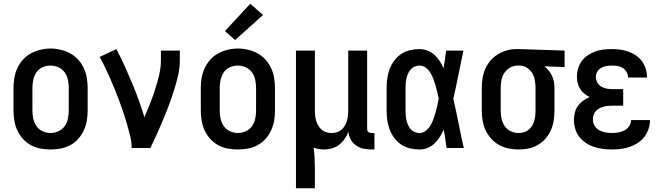

<svg xmlns="http://www.w3.org/2000/svg" viewBox="-20 -790 3540 1025"><path d="M250 8Q223 8 196 3Q169 -2 145 -15Q121 -28 102.5 -48.5Q84 -69 72.5 -94Q61 -119 56.5 -146Q52 -173 52 -200V-320Q52 -347 56.5 -374Q61 -401 72.5 -426Q84 -451 102.5 -471.5Q121 -492 145 -505Q169 -518 196 -524.5Q223 -531 250 -531Q277 -531 304 -524.5Q331 -518 355 -505Q379 -492 397.5 -471.5Q416 -451 427.5 -426Q439 -401 443.5 -374Q448 -347 448 -320V-200Q448 -173 443.5 -146Q439 -119 427.5 -94Q416 -69 397.5 -48.5Q379 -28 355 -15Q331 -2 304 3Q277 8 250 8ZM250 -80Q272 -80 292.5 -89.5Q313 -99 325.5 -117Q338 -135 342.5 -156.5Q347 -178 347 -200V-320Q347 -342 342.5 -364Q338 -386 325 -404Q312 -422 291.5 -431Q271 -440 249 -440Q227 -440 206.5 -430.5Q186 -421 174 -403Q162 -385 157.5 -363.5Q153 -342 153 -320V-200Q153 -178 157.5 -156.5Q162 -135 174.5 -117Q187 -99 207.5 -89.5Q228 -80 250 -80Z M683 0Q683 -32 675 -64Q667 -96 658 -127Q649 -158 639 -188.5Q629 -219 617.5 -249.5Q606 -280 594 -310Q582 -340 569 -369.5Q556 -399 542 -428.5Q528 -458 512 -486L601 -528Q624 -485 644.5 -440Q665 -395 684 -349.5Q703 -304 720 -257.5Q737 -211 751 -164Q767 -201 781.5 -238Q796 -275 808 -312.5Q820 -350 829.5 -389Q839 -428 839 -468V-520H940V-468Q940 -427 930.5 -386Q921 -345 908.5 -306Q896 -267 881.5 -228Q867 -189 851 -151Q835 -113 818 -75Q801 -37 783 0Z M1250 8Q1223 8 1196 3Q1169 -2 1145 -15Q1121 -28 1102.5 -48.5Q1084 -69 1072.5 -94Q1061 -119 1056.5 -146Q1052 -173 1052 -200V-320Q1052 -347 1056.5 -374Q1061 -401 1072.5 -426Q1084 -451 1102.5 -471.5Q1121 -492 1145 -505Q1169 -518 1196 -524.5Q1223 -531 1250 -531Q1277 -531 1304 -524.5Q1331 -518 1355 -505Q1379 -492 1397.5 -471.5Q1416 -451 1427.5 -426Q1439 -401 1443.5 -374Q1448 -347 1448 -320V-200Q1448 -173 1443.5 -146Q1439 -119 1427.5 -94Q1416 -69 1397.5 -48.5Q1379 -28 1355 -15Q1331 -2 1304 3Q1277 8 1250 8ZM1250 -80Q1272 -80 1292.5 -89.5Q1313 -99 1325.5 -117Q1338 -135 1342.5 -156.5Q1347 -178 1347 -200V-320Q1347 -342 1342.5 -364Q1338 -386 1325 -404Q1312 -422 1291.5 -431Q1271 -440 1249 -440Q1227 -440 1206.5 -430.5Q1186 -421 1174 -403Q1162 -385 1157.5 -363.5Q1153 -342 1153 -320V-200Q1153 -178 1157.5 -156.5Q1162 -135 1174.5 -117Q1187 -99 1207.5 -89.5Q1228 -80 1250 -80ZM1235 -576 1181 -624 1316 -770 1384 -710Z M1560 215V-520H1661V-200Q1661 -186 1662.5 -172Q1664 -158 1668 -144.5Q1672 -131 1679.5 -118.5Q1687 -106 1697.5 -97Q1708 -88 1722 -84Q1736 -80 1750 -80Q1764 -80 1778 -84Q1792 -88 1802.5 -97Q1813 -106 1820.5 -118.5Q1828 -131 1832 -144.5Q1836 -158 1837.5 -172Q1839 -186 1839 -200V-520H1940V-103Q1940 -98 1941 -93.5Q1942 -89 1945.5 -86Q1949 -83 1953.5 -81.5Q1958 -80 1963 -80H1979V8H1963Q1941 8 1920 3.5Q1899 -1 1881 -13.5Q1863 -26 1852.5 -45.5Q1842 -65 1840 -86Q1832 -66 1819.5 -48Q1807 -30 1790 -17Q1773 -4 1752 2Q1731 8 1709 8Q1695 8 1681 5.5Q1667 3 1654 -2Q1658 25 1659.5 52.5Q1661 80 1661 107V215Z M2220 8Q2194 8 2168.5 2Q2143 -4 2121.5 -18.5Q2100 -33 2084.5 -54Q2069 -75 2060 -99Q2051 -123 2047.5 -148.5Q2044 -174 2044 -200V-320Q2044 -346 2047.5 -371.5Q2051 -397 2060 -421Q2069 -445 2084.5 -466Q2100 -487 2121.5 -501.5Q2143 -516 2168.5 -522Q2194 -528 2220 -528Q2241 -528 2262 -520Q2283 -512 2299 -497.5Q2315 -483 2327 -464.5Q2339 -446 2348 -426Q2352 -450 2355.5 -473.5Q2359 -497 2362 -520H2454Q2440 -456 2427.5 -391.5Q2415 -327 2400 -263Q2415 -198 2428 -132Q2441 -66 2456 0H2364Q2361 -25 2357 -49.5Q2353 -74 2349 -98Q2340 -78 2328 -59Q2316 -40 2300 -24.5Q2284 -9 2263 -0.5Q2242 8 2220 8ZM2220 -80Q2238 -80 2253.5 -92.5Q2269 -105 2278.5 -121Q2288 -137 2294 -154.5Q2300 -172 2305.5 -190.5Q2311 -209 2315 -227Q2319 -245 2322 -264Q2319 -281 2314.5 -299Q2310 -317 2305 -334.5Q2300 -352 2293.5 -369Q2287 -386 2277.5 -401.5Q2268 -417 2253 -428.5Q2238 -440 2220 -440Q2206 -440 2194 -435Q2182 -430 2173 -420Q2164 -410 2158.5 -397.5Q2153 -385 2150 -372.5Q2147 -360 2146 -346.5Q2145 -333 2145 -320V-200Q2145 -187 2146 -173.5Q2147 -160 2150 -147.5Q2153 -135 2158.5 -122.5Q2164 -110 2173 -100Q2182 -90 2194 -85Q2206 -80 2220 -80Z M2749 8Q2722 8 2695 2.5Q2668 -3 2644.5 -16Q2621 -29 2602.5 -49.5Q2584 -70 2572.5 -94.5Q2561 -119 2556.5 -146Q2552 -173 2552 -200V-320Q2552 -346 2556 -372Q2560 -398 2570.5 -422Q2581 -446 2598 -466Q2615 -486 2637 -499.5Q2659 -513 2684.5 -520.5Q2710 -528 2736 -528Q2739 -528 2742.5 -528Q2746 -528 2750 -528L2994 -520V-432L2886 -436Q2899 -426 2909.5 -413Q2920 -400 2927 -385Q2934 -370 2937 -353.5Q2940 -337 2940 -320V-200Q2940 -173 2936 -146.5Q2932 -120 2921 -95.5Q2910 -71 2892.5 -50.5Q2875 -30 2852 -16.5Q2829 -3 2802.5 2.5Q2776 8 2749 8ZM2749 -80Q2763 -80 2777 -84Q2791 -88 2802 -97Q2813 -106 2820.5 -118Q2828 -130 2832 -144Q2836 -158 2837.5 -172Q2839 -186 2839 -200V-320Q2839 -340 2835.5 -360.5Q2832 -381 2822 -398.5Q2812 -416 2794.5 -427.5Q2777 -439 2757 -440H2750Q2748 -440 2746.5 -440Q2745 -440 2744 -440Q2722 -440 2703 -429Q2684 -418 2672.5 -400.5Q2661 -383 2657 -362Q2653 -341 2653 -320V-200Q2653 -178 2657.5 -156.5Q2662 -135 2674 -117Q2686 -99 2706.5 -89.5Q2727 -80 2749 -80Z M3247 8Q3223 8 3199 5Q3175 2 3152 -5.5Q3129 -13 3108.5 -26.5Q3088 -40 3073 -59Q3058 -78 3051 -102Q3044 -126 3044 -150Q3044 -170 3049 -189.5Q3054 -209 3065.5 -225Q3077 -241 3093.5 -252.5Q3110 -264 3128 -272Q3113 -279 3099.5 -290Q3086 -301 3077 -315.5Q3068 -330 3064 -346.5Q3060 -363 3060 -380Q3060 -403 3066.5 -425Q3073 -447 3086.5 -465Q3100 -483 3119 -495.5Q3138 -508 3159 -515.5Q3180 -523 3202.5 -525.5Q3225 -528 3247 -528Q3270 -528 3292 -525Q3314 -522 3335 -514.5Q3356 -507 3375 -494Q3394 -481 3407 -463Q3420 -445 3427 -423Q3434 -401 3434 -379Q3434 -378 3434 -377.5Q3434 -377 3434 -376H3333Q3333 -376 3333 -376.5Q3333 -377 3333 -377Q3333 -392 3325 -405.5Q3317 -419 3304.5 -427Q3292 -435 3277 -437.5Q3262 -440 3247 -440Q3232 -440 3217 -437.5Q3202 -435 3189 -427.5Q3176 -420 3168.5 -407Q3161 -394 3161 -379Q3161 -363 3169 -349Q3177 -335 3190 -327.5Q3203 -320 3218.5 -317Q3234 -314 3250 -314H3307V-226H3250Q3238 -226 3226 -225Q3214 -224 3202 -220.5Q3190 -217 3179.5 -211.5Q3169 -206 3161 -197Q3153 -188 3149 -176Q3145 -164 3145 -152Q3145 -134 3154.5 -118.5Q3164 -103 3179.5 -94.5Q3195 -86 3212.5 -83Q3230 -80 3247 -80Q3265 -80 3282 -83Q3299 -86 3314 -94Q3329 -102 3339 -117Q3349 -132 3349 -149Q3349 -149 3349 -149Q3349 -149 3349 -149H3450Q3450 -149 3450 -149Q3450 -149 3450 -149Q3450 -125 3442 -101.5Q3434 -78 3419.5 -59Q3405 -40 3385 -27Q3365 -14 3342 -6Q3319 2 3295 5Q3271 8 3247 8Z"/></svg>

Font: Zed Mono Semibold
Style: Regular
Weight: 600
Monospace: yes
Designer: Belleve Invis
Foundry: Belleve Invis
Version: Version 1.0.0; ttfautohint (v1.8.4)